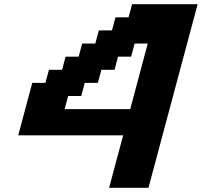

<svg xmlns="http://www.w3.org/2000/svg" viewBox="-20 -895 962 915"><path d="M500 0H687.5Q726.6 -146 804.7 -437.5Q882.8 -729 921.9 -875H609.4L592.8 -812.5H530.3L513.7 -750H451.2L434.1 -687.5H371.6L355 -625H292.5L275.9 -562.5H213.4L196.3 -500H133.8Q122.6 -458 100.3 -375Q78.1 -292 66.9 -250H566.9Q555.7 -208.5 533.4 -125.2Q511.2 -42 500 0ZM600.6 -375H288.1L304.7 -437.5H367.2L383.8 -500H446.3L463.4 -562.5H525.9L542.5 -625H605L621.6 -687.5H684.1Z"/></svg>

Font: Faithful 32x
Style: SemiboldOblique
Weight: 400
Foundry: Faithful Resource Pack
Version: Version 1.0; January 27, 2023